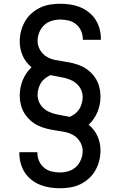

<svg xmlns="http://www.w3.org/2000/svg" viewBox="-20 -851 640 1022"><path d="M299 151Q272 151 245.5 147Q219 143 194 133Q169 123 147.5 106Q126 89 111.5 66.5Q97 44 90 17.5Q83 -9 83 -36V-41H179V-38Q179 -15 188 6Q197 27 214.5 41.5Q232 56 254 61.5Q276 67 299 67Q322 67 345 60Q368 53 385 37Q402 21 411 -1.5Q420 -24 420 -47Q420 -72 407 -94.5Q394 -117 373 -130Q352 -143 327.5 -148Q303 -153 278.5 -156.5Q254 -160 229.5 -166Q205 -172 183 -182.5Q161 -193 142 -210Q123 -227 110 -248Q97 -269 91 -293.5Q85 -318 85 -342Q85 -364 89 -384.5Q93 -405 101 -424.5Q109 -444 121 -461.5Q133 -479 148 -493Q133 -505 121 -520.5Q109 -536 101 -554Q93 -572 89 -591Q85 -610 85 -630Q85 -658 92 -685Q99 -712 112.5 -736Q126 -760 147 -779Q168 -798 193 -810Q218 -822 245.5 -826.5Q273 -831 301 -831Q328 -831 354.5 -827Q381 -823 406 -813Q431 -803 452.5 -786Q474 -769 488.5 -746.5Q503 -724 510 -697.5Q517 -671 517 -644V-639H421V-642Q421 -665 412 -686Q403 -707 385.5 -721.5Q368 -736 346 -741.5Q324 -747 301 -747Q278 -747 255 -740Q232 -733 215 -717Q198 -701 189 -678.5Q180 -656 180 -633Q180 -608 193 -585.5Q206 -563 227 -550Q248 -537 272.5 -532Q297 -527 321.5 -523.5Q346 -520 370.5 -514Q395 -508 417 -497.5Q439 -487 458 -470Q477 -453 490 -432Q503 -411 509 -386.5Q515 -362 515 -338Q515 -316 511 -295.5Q507 -275 499 -255.5Q491 -236 479 -218.5Q467 -201 452 -187Q467 -175 479 -159.5Q491 -144 499 -126Q507 -108 511 -89Q515 -70 515 -50Q515 -22 508 5Q501 32 487.5 56Q474 80 453 99Q432 118 407 130Q382 142 354.5 146.5Q327 151 299 151ZM352 -229Q367 -236 380.5 -246.5Q394 -257 402.5 -271Q411 -285 415.5 -301.5Q420 -318 420 -334Q420 -353 412.5 -371Q405 -389 391 -402.5Q377 -416 359.5 -424Q342 -432 323.5 -436.5Q305 -441 286 -444Q267 -447 248 -451Q233 -444 219.5 -433.5Q206 -423 197.5 -409Q189 -395 184.5 -378.5Q180 -362 180 -346Q180 -327 187.5 -309Q195 -291 209 -277.5Q223 -264 240.5 -256Q258 -248 276.5 -243.5Q295 -239 314 -236Q333 -233 352 -229Z"/></svg>

Font: Iosevka Medium Extended
Style: Regular
Weight: 500
Width: 7
Monospace: yes
Designer: Belleve Invis
Foundry: Belleve Invis
Version: Version 32.5.0; ttfautohint (v1.8.4)